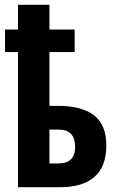

<svg xmlns="http://www.w3.org/2000/svg" viewBox="-20 -780 490 800"><path d="M186 -760V-657H291V-563H186V-339H220Q321 -339 372 -299.5Q423 -260 423 -174Q423 -86 373.5 -43Q324 0 232 0H55V-563H1V-657H55V-760ZM223 -240H186V-99H224Q293 -99 293 -168Q293 -203 276.5 -221.5Q260 -240 223 -240Z"/></svg>

Font: Noto Sans ExtraCondensed
Style: Bold
Weight: 700
Width: 2
Designer: Monotype Design Team
Foundry: Monotype Imaging Inc.
Version: Version 2.013; ttfautohint (v1.8.4.7-5d5b)